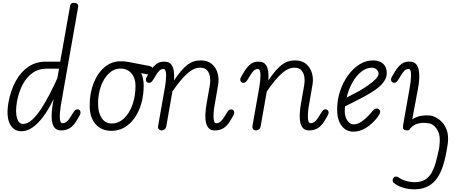

<svg xmlns="http://www.w3.org/2000/svg" viewBox="-20 -949 3340 1397"><path d="M135.5 6Q77.5 6 50.8 -49.8Q24 -105.5 42 -205.5Q58.5 -295 95.8 -361.2Q133 -427.5 187.8 -464Q242.5 -500.5 312 -500.5H418L490.5 -908Q492.5 -920.5 501.2 -925Q510 -929.5 521 -928.5Q535 -928 543 -920Q551 -912 548.5 -897.5L421.5 -176.5Q418 -154 415.8 -124.8Q413.5 -95.5 417.2 -74Q421 -52.5 435 -52.5Q452 -52.5 466.8 -65Q481.5 -77.5 498.5 -106.5L507 -120.5Q517.5 -138.5 525.2 -146Q533 -153.5 543 -153.5Q553 -153.5 559.5 -147Q566 -140.5 566 -127.5Q566 -120 556.8 -104Q547.5 -88 535.5 -68Q514 -33 487.5 -16.5Q461 0 423.5 0Q390.5 0 374 -23.5Q357.5 -47 355.8 -91.5Q354 -136 365 -198.5L370.5 -228.5Q318 -119 257.5 -56.5Q197 6 135.5 6ZM147.5 -47Q179.5 -47 212.5 -76.5Q245.5 -106 277.8 -154.8Q310 -203.5 340.5 -262.5Q371 -321.5 397.5 -380.5L409.5 -449.5H317Q261 -449.5 217.5 -419Q174 -388.5 145 -334Q116 -279.5 103 -207.5Q91 -134 103.5 -90.5Q116 -47 147.5 -47Z M792.5 3Q718 3 675.2 -45.8Q632.5 -94.5 632.5 -179.5Q632.5 -273 661.8 -346Q691 -419 741.8 -461Q792.5 -503 856.5 -503Q866 -503 875.2 -502.8Q884.5 -502.5 895.5 -501.2Q906.5 -500 920 -497Q922 -497 938 -493.8Q954 -490.5 985.5 -484.5Q1017 -478.5 1064.5 -469.5Q1081 -466 1087 -458.5Q1093 -451 1093 -440.5Q1093 -419.5 1077.5 -412.2Q1062 -405 1040.5 -410L1007.5 -417Q1016 -398.5 1020.8 -375.8Q1025.5 -353 1025.5 -327Q1025.5 -255.5 1008 -195.2Q990.5 -135 959 -90.5Q927.5 -46 885 -21.5Q842.5 3 792.5 3ZM792.5 -50.5Q842.5 -50.5 881.8 -87.2Q921 -124 943.5 -186.2Q966 -248.5 966 -325.5Q966 -380.5 936.5 -415.2Q907 -450 856.5 -450Q809.5 -450 772.8 -415.5Q736 -381 714.8 -323Q693.5 -265 693.5 -194Q693.5 -130.5 719.5 -90.5Q745.5 -50.5 792.5 -50.5Z M1155 0Q1144 0 1136 -8.2Q1128 -16.5 1130.5 -32.5L1180.5 -316.5Q1183.5 -333.5 1186 -355.8Q1188.5 -378 1188.8 -398.8Q1189 -419.5 1184.5 -433.2Q1180 -447 1169.5 -447Q1152.5 -447 1139.2 -434.5Q1126 -422 1109.5 -393L1101 -379Q1090.5 -361 1082.8 -353.5Q1075 -346 1065 -346Q1055 -346 1048.2 -352.5Q1041.5 -359 1041.5 -371.5Q1041.5 -379 1051 -395.2Q1060.5 -411.5 1072.5 -431.5Q1094.5 -467 1121.8 -486Q1149 -505 1191.5 -499Q1214.5 -495.5 1227.5 -477.8Q1240.5 -460 1244.8 -430.8Q1249 -401.5 1246 -363.5Q1298 -441.5 1341.2 -475.5Q1384.5 -509.5 1440 -509.5Q1490 -509.5 1520.8 -483.8Q1551.5 -458 1563.2 -417Q1575 -376 1567 -330.5L1540.5 -178Q1536.5 -155.5 1534.2 -126Q1532 -96.5 1535.8 -74.5Q1539.5 -52.5 1553.5 -52.5Q1570.5 -52.5 1585.2 -65Q1600 -77.5 1617 -106.5L1625.5 -120.5Q1636 -138.5 1643.8 -146Q1651.5 -153.5 1661.5 -153.5Q1671.5 -153.5 1678 -147Q1684.5 -140.5 1684.5 -127.5Q1684.5 -120 1675.2 -104Q1666 -88 1654 -68Q1632.5 -33 1606 -16.5Q1579.5 0 1542 0Q1517 0 1501.8 -13.5Q1486.5 -27 1479.8 -52.8Q1473 -78.5 1474.2 -115.5Q1475.5 -152.5 1484 -199.5L1507.5 -333Q1512 -359 1508.2 -387.5Q1504.5 -416 1487.8 -436.2Q1471 -456.5 1435.5 -456.5Q1390.5 -456.5 1343 -414.2Q1295.5 -372 1234.5 -283.5L1190.5 -33Q1188 -16 1178 -8Q1168 0 1155 0Z M1841.5 0Q1830.5 0 1822.5 -8.2Q1814.5 -16.5 1817 -32.5L1867 -316.5Q1870 -333.5 1872.5 -355.8Q1875 -378 1875.2 -398.8Q1875.5 -419.5 1871 -433.2Q1866.5 -447 1856 -447Q1839 -447 1825.8 -434.5Q1812.5 -422 1796 -393L1787.5 -379Q1777 -361 1769.2 -353.5Q1761.5 -346 1751.5 -346Q1741.5 -346 1734.8 -352.5Q1728 -359 1728 -371.5Q1728 -379 1737.5 -395.2Q1747 -411.5 1759 -431.5Q1781 -467 1808.2 -486Q1835.5 -505 1878 -499Q1901 -495.5 1914 -477.8Q1927 -460 1931.2 -430.8Q1935.5 -401.5 1932.5 -363.5Q1984.5 -441.5 2027.8 -475.5Q2071 -509.5 2126.5 -509.5Q2176.5 -509.5 2207.2 -483.8Q2238 -458 2249.8 -417Q2261.5 -376 2253.5 -330.5L2227 -178Q2223 -155.5 2220.8 -126Q2218.5 -96.5 2222.2 -74.5Q2226 -52.5 2240 -52.5Q2257 -52.5 2271.8 -65Q2286.5 -77.5 2303.5 -106.5L2312 -120.5Q2322.5 -138.5 2330.2 -146Q2338 -153.5 2348 -153.5Q2358 -153.5 2364.5 -147Q2371 -140.5 2371 -127.5Q2371 -120 2361.8 -104Q2352.5 -88 2340.5 -68Q2319 -33 2292.5 -16.5Q2266 0 2228.5 0Q2203.5 0 2188.2 -13.5Q2173 -27 2166.2 -52.8Q2159.5 -78.5 2160.8 -115.5Q2162 -152.5 2170.5 -199.5L2194 -333Q2198.5 -359 2194.8 -387.5Q2191 -416 2174.2 -436.2Q2157.5 -456.5 2122 -456.5Q2077 -456.5 2029.5 -414.2Q1982 -372 1921 -283.5L1877 -33Q1874.5 -16 1864.5 -8Q1854.5 0 1841.5 0Z M2553 9Q2497 9 2465 -34.5Q2433 -78 2433 -151Q2433 -221 2454.2 -285.5Q2475.5 -350 2512 -400.5Q2548.5 -451 2595.2 -480.2Q2642 -509.5 2693.5 -509.5Q2740.5 -509.5 2767.2 -485.5Q2794 -461.5 2794 -418.5Q2794 -387 2777 -360.8Q2760 -334.5 2734 -313.2Q2708 -292 2680.2 -275.5Q2652.5 -259 2630.5 -246.5Q2601 -230 2559.8 -209.8Q2518.5 -189.5 2490.5 -175Q2489.5 -166 2489 -156.8Q2488.5 -147.5 2488.5 -138Q2488.5 -100 2507.5 -72Q2526.5 -44 2554.5 -44Q2584 -44 2616.8 -68.5Q2649.5 -93 2680 -128.5Q2699.5 -154 2712.8 -158Q2726 -162 2735.5 -154.5Q2742.5 -150 2745.2 -143.2Q2748 -136.5 2743.8 -124.8Q2739.5 -113 2724.5 -93.5Q2691 -49 2644.8 -20Q2598.5 9 2553 9ZM2502 -239Q2523.5 -250.5 2549 -263.5Q2574.5 -276.5 2597 -289Q2632.5 -310 2664 -332.2Q2695.5 -354.5 2715 -375.5Q2734.5 -396.5 2734.5 -414Q2734.5 -428 2721.5 -442.2Q2708.5 -456.5 2685 -456.5Q2644.5 -456.5 2607.8 -426.5Q2571 -396.5 2543.2 -347Q2515.5 -297.5 2502 -239Z M2996 428.5Q2951 428.5 2911.5 416Q2872 403.5 2846 382.5Q2837.5 375.5 2837 364.2Q2836.5 353 2845 342.5Q2850.5 335.5 2861 335.8Q2871.5 336 2882 343Q2903 358.5 2934.8 367.5Q2966.5 376.5 2998 376.5Q3044 376.5 3073.2 358Q3102.5 339.5 3120.5 307.8Q3138.5 276 3149.8 235.5Q3161 195 3170.5 151Q3175 132 3177.2 113Q3179.5 94 3180 74.5Q3181 21 3156.5 -12.8Q3132 -46.5 3102.5 -51.5Q3084 -54.5 3060.2 -55Q3036.5 -55.5 3011.2 -47Q2986 -38.5 2963.5 -12.5Q2961.5 -6 2955.2 -2.5Q2949 1 2936 -0.5Q2917 -3 2913.8 -12.8Q2910.5 -22.5 2914 -44L2962 -316.5Q2965 -333.5 2967.8 -355.8Q2970.5 -378 2971 -398.8Q2971.5 -419.5 2967.5 -433.2Q2963.5 -447 2953 -447Q2936 -447 2922.8 -434.8Q2909.5 -422.5 2893 -393.5L2884.5 -379.5Q2874 -361.5 2866.2 -354Q2858.5 -346.5 2848.5 -346.5Q2838.5 -346.5 2831.8 -352.8Q2825 -359 2825 -372Q2825 -379.5 2834.5 -395.8Q2844 -412 2856 -432Q2878 -467.5 2905.2 -486.5Q2932.5 -505.5 2975 -499.5Q2996.5 -496 3009.2 -480.2Q3022 -464.5 3027 -438.8Q3032 -413 3030.5 -379Q3029 -345 3021.5 -305L2979.5 -80.5Q3014.5 -102.5 3048 -107Q3081.5 -111.5 3108 -108.5Q3128 -106.5 3151.5 -94.5Q3175 -82.5 3196 -60.5Q3217 -38.5 3229.5 -5.8Q3242 27 3240 71Q3239 92.5 3235.5 113Q3232 133.5 3228.5 154Q3202.5 301.5 3146.5 365Q3090.5 428.5 2996 428.5Z"/></svg>

Font: Edu AU VIC WA NT Pre
Style: Regular
Weight: 400
Designer: Tina and Corey Anderson, Eben Sorkin, Mirko Velimirovic
Foundry: Google for Education
Version: Version 1.001